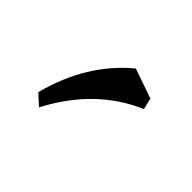

<svg xmlns="http://www.w3.org/2000/svg" viewBox="-56 -820 384 384"><g transform="rotate(45 135.5 -628.0)"><path d="M71.3 -531.7 48.8 -552.2Q77.1 -660.6 153.3 -723.6L216.3 -701.7L222.2 -677.7Q126 -636.2 71.3 -531.7Z"/></g></svg>

Font: Kelvinch
Style: Italic
Weight: 400
Italic angle: -10°
Designer: Paul James Miller
Foundry: High-Logic / Made with FontCreator
Version: Version 3.40;July 22, 2017;FontCreator 11.0.0.2388 64-bit